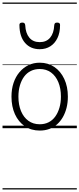

<svg xmlns="http://www.w3.org/2000/svg" viewBox="-20 -1016 629 1522"><path d="M295 19Q227 19 176.5 -15.5Q126 -50 98.5 -110.5Q71 -171 71 -250Q71 -310 87.5 -359Q104 -408 134.5 -444Q165 -480 205.5 -499.5Q246 -519 295 -519Q361 -519 411 -485Q461 -451 489.5 -390Q518 -329 518 -250Q518 -202 507.5 -161Q497 -120 478 -87Q459 -54 432 -30Q405 -6 370.5 6.5Q336 19 295 19ZM295 -31Q334 -31 365 -46.5Q396 -62 417.5 -91.5Q439 -121 451 -161.5Q463 -202 463 -250Q463 -315 442.5 -364.5Q422 -414 384.5 -441.5Q347 -469 295 -469Q256 -469 224.5 -453.5Q193 -438 171.5 -409Q150 -380 138 -339.5Q126 -299 126 -250Q126 -185 146.5 -135.5Q167 -86 205 -58.5Q243 -31 295 -31ZM295 -626Q222 -626 178.5 -676Q135 -726 134 -816Q133 -826 138.5 -831.5Q144 -837 157 -837Q169 -837 174 -831.5Q179 -826 180 -816Q183 -753 212.5 -717.5Q242 -682 295 -682Q348 -682 377.5 -717.5Q407 -753 410 -816Q411 -826 415.5 -831.5Q420 -837 433 -837Q446 -837 451.5 -831.5Q457 -826 456 -816Q456 -757 435.5 -714.5Q415 -672 379 -649Q343 -626 295 -626ZM0 476H589V486H0ZM0 -20H589V0H0ZM0 -505H589V-500H0ZM0 -996H589V-986H0Z"/></svg>

Font: Playwrite PL Guides
Style: Regular
Weight: 400
Designer: Veronika Burian, José Scaglione
Foundry: TypeTogether
Version: Version 1.003